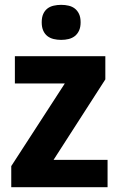

<svg xmlns="http://www.w3.org/2000/svg" viewBox="-20 -780 497 800"><path d="M428.2 0H26.9V-87.9L250 -432.1H42V-545.9H418.9V-449.2L203.1 -113.8H428.2ZM153.8 -687Q153.8 -708 160.2 -721.9Q166.5 -735.8 177.5 -744.4Q188.5 -752.9 203.4 -756.3Q218.3 -759.8 234.9 -759.8Q251.5 -759.8 266.1 -756.3Q280.8 -752.9 291.7 -744.4Q302.7 -735.8 309.3 -721.9Q315.9 -708 315.9 -687Q315.9 -666.5 309.3 -652.3Q302.7 -638.2 291.7 -629.6Q280.8 -621.1 266.1 -617.4Q251.5 -613.8 234.9 -613.8Q218.3 -613.8 203.4 -617.4Q188.5 -621.1 177.5 -629.6Q166.5 -638.2 160.2 -652.3Q153.8 -666.5 153.8 -687Z"/></svg>

Font: Droid Sans
Style: Bold
Weight: 700
Foundry: Ascender Corporation
Version: Version 1.00 build 112